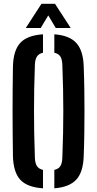

<svg xmlns="http://www.w3.org/2000/svg" viewBox="-20 -989 514 1016"><path d="M207.5 7.5Q124 2 87.2 -38Q50.5 -78 48.5 -163.5Q47.5 -229.5 47 -287.8Q46.5 -346 46.5 -401.5Q46.5 -457 47 -514.8Q47.5 -572.5 48.5 -637Q50.5 -722 87.2 -762Q124 -802 207.5 -807.5V-710Q185 -705 175 -689Q165 -673 164.5 -642.5Q162 -577.5 161 -518.2Q160 -459 160 -401.8Q160 -344.5 161 -284.8Q162 -225 164.5 -158Q165 -127 175 -111Q185 -95 207.5 -90ZM267.5 7.5V-90Q290.5 -95 300 -111Q309.5 -127 310 -158Q312.5 -224 313.8 -283.5Q315 -343 315 -400.2Q315 -457.5 313.8 -517Q312.5 -576.5 310 -642.5Q309.5 -673 300 -689Q290.5 -705 267.5 -710V-807.5Q348 -801.5 384.2 -761.2Q420.5 -721 423 -637Q425.5 -572 426.2 -514.2Q427 -456.5 427 -400.8Q427 -345 426.2 -287Q425.5 -229 423 -163.5Q420.5 -79 384.2 -39Q348 1 267.5 7.5ZM116.5 -841 199.5 -969H271L354 -841H275L235.5 -907.5L195.5 -841Z"/></svg>

Font: Big Shoulders Stencil Text Thin
Style: Bold
Weight: 700
Version: Version 2.001